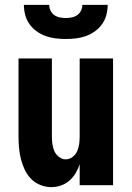

<svg xmlns="http://www.w3.org/2000/svg" viewBox="-20 -760 540 788"><path d="M190 8Q167 8 145 -1Q123 -10 107 -26.5Q91 -43 81 -64.5Q71 -86 65.5 -108.5Q60 -131 58 -154Q56 -177 56 -200V-520H193V-200Q193 -185 195 -169.5Q197 -154 203 -140Q209 -126 222 -116Q235 -106 250 -106Q265 -106 278 -116Q291 -126 297 -140Q303 -154 305 -169.5Q307 -185 307 -200V-520H444V0H307V-86Q301 -67 290.5 -49.5Q280 -32 264.5 -18.5Q249 -5 229.5 1.5Q210 8 190 8ZM250 -600Q229 -600 208 -602.5Q187 -605 167.5 -612Q148 -619 130.5 -631.5Q113 -644 101 -661Q89 -678 83.5 -698.5Q78 -719 78 -740H182Q182 -728 187.5 -716.5Q193 -705 203 -698Q213 -691 225.5 -688.5Q238 -686 250 -686Q262 -686 274.5 -688.5Q287 -691 297 -698Q307 -705 312.5 -716.5Q318 -728 318 -740H422Q422 -719 416.5 -698.5Q411 -678 399 -661Q387 -644 369.5 -631.5Q352 -619 332.5 -612Q313 -605 292 -602.5Q271 -600 250 -600Z"/></svg>

Font: Iosevka Term Curly Heavy
Style: Regular
Weight: 900
Designer: Belleve Invis
Foundry: Belleve Invis
Version: Version 32.3.0